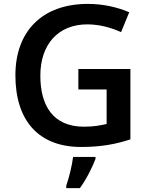

<svg xmlns="http://www.w3.org/2000/svg" viewBox="-20 -744 766 985"><path d="M382 -390V-285H527V-108C496 -101 463 -94 411 -94C252 -94 187 -202 187 -356C187 -517 279 -619 428 -619C492 -619 554 -601 601 -579L643 -681C583 -707 509 -724 431 -724C194 -724 59 -581 59 -358C59 -124 179 10 396 10C497 10 573 -4 649 -29V-390ZM470 71V61H355C350 104 333 172 320 208V221H390C425 173 455 111 470 71Z"/></svg>

Font: Noto Sans Kayah Li SemiBold
Style: Regular
Weight: 600
Designer: Monotype Design Team, Sérgio Martins
Foundry: Monotype Imaging Inc.
Version: Version 2.002